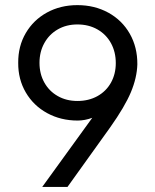

<svg xmlns="http://www.w3.org/2000/svg" viewBox="-20 -737 613 757"><path d="M285.2 -716.8Q353 -716.8 407.2 -687Q461.4 -657.2 491.7 -604Q522 -550.8 521.5 -483.4Q520 -430.7 496.1 -373.5Q472.2 -316.4 414.1 -234.4L246.1 0H146.5L343.8 -272.5Q314.5 -261.7 286.1 -261.7Q219.7 -261.7 166 -291Q112.3 -320.3 81.8 -372.3Q51.3 -424.3 51.8 -489.3Q51.3 -554.7 81.5 -606.4Q111.8 -658.2 165 -687.5Q218.3 -716.8 285.2 -716.8ZM285.2 -338.9Q329.6 -338.9 364 -357.9Q398.4 -377 417.5 -411.1Q436.5 -445.3 436.5 -488.3Q436.5 -532.2 417.5 -566.9Q398.4 -601.6 364 -621.1Q329.6 -640.6 285.2 -640.6Q241.7 -640.6 207.8 -621.1Q173.8 -601.6 154.8 -567.1Q135.7 -532.7 135.7 -489.3Q135.7 -445.8 154.8 -411.6Q173.8 -377.4 207.8 -358.2Q241.7 -338.9 285.2 -338.9Z"/></svg>

Font: WEMIX Pretendard
Style: Regular
Weight: 400
Designer: Base glyphs from Inter by Rasmus Andersson; Hangeul glyphs from Noto Sans CJK(Source Han Sans) by Jang Soo-young and Kan
Foundry: Kil Hyung-jin
Version: Version 1.000